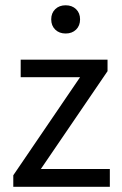

<svg xmlns="http://www.w3.org/2000/svg" viewBox="-20 -714 465 734"><path d="M30.8 0V-43.9L286.1 -418.9H59.1V-485.8H391.1V-441.9L136.2 -67.9H399.9V0ZM175.8 -640.1Q175.8 -664.1 191.2 -679Q206.5 -693.8 231 -693.8Q255.4 -693.8 270.8 -679Q286.1 -664.1 286.1 -640.1Q286.1 -615.7 270.8 -600.8Q255.4 -585.9 231 -585.9Q206.5 -585.9 191.2 -600.8Q175.8 -615.7 175.8 -640.1Z"/></svg>

Font: Source Sans Pro
Style: Regular
Weight: 400
Designer: Paul D. Hunt
Foundry: Adobe Systems Incorporated
Version: Version 3.006;hotconv 1.0.111;makeotfexe 2.5.65597